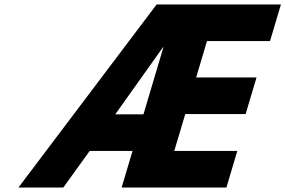

<svg xmlns="http://www.w3.org/2000/svg" viewBox="-20 -845 1286 865"><path d="M384.1 -165H577.1L528 0H1000L1049.1 -165H765.1L814.6 -331H1086.6L1135.7 -496H863.7L912.5 -660H1196.5L1245.7 -825H685.7L63 0H265ZM626.3 -330H499.3L714.2 -632H716.2Z"/></svg>

Font: Hussar
Style: BdOblThree
Weight: 700
Foundry: Cannot Into Space Fonts
Version: Version 2.00